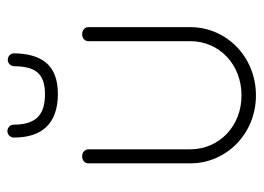

<svg xmlns="http://www.w3.org/2000/svg" viewBox="-114 -580 695 506"><g transform="rotate(-90 233.0 -327.5)"><path d="M236 -522C317.7 -521 343.8 -569 345 -637C345.2 -646.4 337.4 -654 328 -654C318.6 -654 311.2 -646.4 311 -637C310.2 -586 296 -555.4 236 -556C190.5 -556.5 157 -572.4 157 -638C157 -647.4 149.4 -655 140 -655C130.6 -655 123 -647.4 123 -638C123 -590.2 137.8 -523.2 236 -522ZM73 -458C63 -458 55 -451 55 -442V-173C55 -78 133 0 234 0C336 0 414 -78 414 -173V-442C414 -451 406 -458 395 -458C385 -458 377 -451 377 -442V-173C377 -97 316 -38 234 -38C153 -38 92 -97 92 -173V-442C92 -446 90 -450 86 -454C82 -457 78 -458 73 -458Z"/></g></svg>

Font: LetsTrace
Style: basic
Weight: 500
Version: Version 002.000